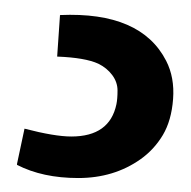

<svg xmlns="http://www.w3.org/2000/svg" viewBox="-20 14 262 264"><path d="M13.7 190.9Q55.2 201.7 78.1 201.7Q130.9 201.7 140.1 157.2Q141.6 149.9 141.6 138.4Q141.6 127 134.3 117.2Q127 107.4 115.2 101.6Q97.2 93.3 58.6 91.8L62.5 34.7Q173.8 29.8 208.5 97.7Q220.2 120.6 218 150.1Q215.8 179.7 203.9 199.7Q191.9 219.7 173.3 232.9Q136.7 258.8 87.6 258.8Q38.6 258.8 3.4 240.7V239.3Z"/></svg>

Font: Duru Sans
Style: Regular
Weight: 400
Designer: Onur Yazõcõgil
Foundry: Onur Yazõcõgil
Version: Version 1.001